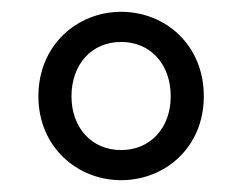

<svg xmlns="http://www.w3.org/2000/svg" viewBox="-20 -785 410 325"><path d="M185 -480C260 -480 325 -536 325 -622C325 -709 260 -765 185 -765C111 -765 45 -709 45 -622C45 -536 111 -480 185 -480ZM185 -531C135 -531 101 -569 101 -622C101 -676 135 -714 185 -714C235 -714 269 -676 269 -622C269 -569 235 -531 185 -531Z"/></svg>

Font: Noto Sans Mono CJK SC Regular
Style: Regular
Weight: 400
Designer: Ryoko NISHIZUKA (kana & ideographs); Paul D. Hunt (Latin, Greek & Cyrillic); Wenlong ZHANG (bopomofo); Sandoll Communica
Foundry: Adobe Systems Incorporated
Version: Version 1.005;PS 1.005;hotconv 1.0.96;makeotf.lib2.5.65012